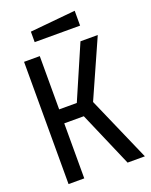

<svg xmlns="http://www.w3.org/2000/svg" viewBox="-159 -949 812 1033"><g transform="rotate(-20 247.5 -432.5)"><path d="M50 0V-700H140V-395H241L373 -700H472L325 -370L487 0H388L252 -315H140V0ZM140 -780V-840L400 -865V-780Z"/></g></svg>

Font: Tektur SemiCondensed
Style: Regular
Weight: 400
Width: 4
Designer: Adam Jagosz
Foundry: Adam Jagosz
Version: Version 1.005;gftools[0.9.30]